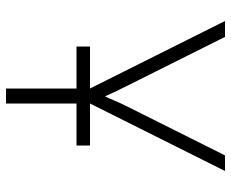

<svg xmlns="http://www.w3.org/2000/svg" viewBox="-85 -685 770 640"><g transform="rotate(90 300.0 -365.0)"><path d="M135 -235V-280H275L50 -730H103L268 -400Q279 -378 288 -359Q297 -340 301 -330Q306 -339 314 -358.5Q322 -378 333 -400L498 -730H550L325 -280H465V-235H325V0H275V-235Z"/></g></svg>

Font: JetBrains Mono NL Thin
Style: Regular
Weight: 100
Monospace: yes
Designer: Philipp Nurullin, Konstantin Bulenkov
Foundry: JetBrains
Version: Version 2.305; ttfautohint (v1.8.4.7-5d5b)